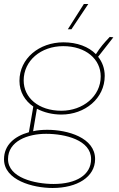

<svg xmlns="http://www.w3.org/2000/svg" viewBox="-20 -736 594 957"><path d="M286 -165C403 -165 502 -245 502 -358C502 -394 490 -427 469 -453L545 -550L527 -552C497 -520 481 -502 458 -466C422 -503 365 -525 296 -525C176 -525 77 -445 77 -333C77 -277 105 -233 146 -205L124 -77C52 -57 0 -13 0 58C0 162 144 201 242 201C365 201 454 146 454 57C454 -50 317 -89 216 -89C191 -89 167 -87 145 -82L164 -194C200 -175 242 -165 286 -165ZM247 181C154 181 20 150 20 57C20 -32 117 -69 210 -69C305 -69 434 -38 434 57C434 136 360 181 247 181ZM286 -184C172 -184 98 -249 98 -335C98 -434 184 -506 295 -506C408 -506 482 -441 482 -355C482 -256 393 -184 286 -184ZM336 -590 420 -716H398L318 -590Z"/></svg>

Font: Fixel Display Thin
Style: Italic
Weight: 100
Italic angle: -10°
Designer: AlfaBravo + MacPaw
Foundry: Kyrylo Tkachov, Marchela Mozhyna, Serhii Makarenko, Maria Weinstein, Zakhar Kryvoshyya
Version: Version 1.210;Glyphs 3.2 (3217)